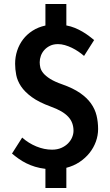

<svg xmlns="http://www.w3.org/2000/svg" viewBox="-20 -844 556 968"><path d="M209 7.3Q180.7 3.9 156.7 -3.4Q132.8 -10.7 112.3 -21Q91.8 -31.2 74.2 -43.7Q56.6 -56.2 40.5 -69.8L91.8 -150.4Q123.5 -122.1 163.3 -105.7Q203.1 -89.4 242.2 -89.4Q269 -89.4 289.3 -98.4Q309.6 -107.4 323.2 -121.3Q336.9 -135.3 343.8 -152.1Q350.6 -168.9 350.6 -184.6Q350.6 -205.1 344.2 -222.7Q337.9 -240.2 324.2 -255.1Q310.5 -270 288.8 -282.7Q267.1 -295.4 235.8 -306.6Q175.8 -328.6 140.1 -354.7Q104.5 -380.9 85.9 -408.9Q67.4 -437 61.8 -466.1Q56.2 -495.1 56.2 -522.5Q56.2 -556.6 66.4 -588.1Q76.7 -619.6 96.2 -645.3Q115.7 -670.9 144.3 -689.2Q172.9 -707.5 209 -715.3V-823.7H314.5V-715.8Q337.9 -711.4 357.9 -703.1Q377.9 -694.8 395 -684.8Q412.1 -674.8 427 -663.8Q441.9 -652.8 454.6 -642.1L403.8 -562Q391.1 -573.2 375.2 -584Q359.4 -594.7 342.3 -603Q325.2 -611.3 307.1 -616.5Q289.1 -621.6 272.5 -621.6Q249.5 -621.6 232.4 -613.3Q215.3 -605 203.6 -592Q191.9 -579.1 186 -562.7Q180.2 -546.4 180.2 -530.3Q180.2 -517.6 183.3 -503.7Q186.5 -489.7 198.2 -475.3Q210 -460.9 232.7 -446.5Q255.4 -432.1 294.4 -418.5Q348.6 -399.4 383.5 -375.2Q418.5 -351.1 438.7 -322.5Q459 -293.9 466.8 -261.5Q474.6 -229 474.6 -193.4Q474.6 -161.1 463.4 -130.1Q452.1 -99.1 431.4 -73Q410.6 -46.9 380.9 -27.1Q351.1 -7.3 314.5 2V104H209Z"/></svg>

Font: Ufes Sans SemiBold
Style: Regular
Weight: 600
Designer: Ricardo Esteves & Filipe Motta
Foundry: ProDesignUfes - Ricardo Esteves, Filipe Motta (This is a derivative work, based on Roboto family, by Christian Robertson
Version: Version 2.0